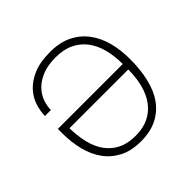

<svg xmlns="http://www.w3.org/2000/svg" viewBox="-143 -675 820 820"><g transform="rotate(-45 267.5 -264.5)"><path d="M267 8Q209 8 168.5 -13Q128 -34 102.5 -69.5Q77 -105 65 -152.5Q53 -200 53 -254V-281H445Q445 -329 434.5 -370Q424 -411 401.5 -441Q379 -471 344.5 -487.5Q310 -504 262 -504Q215 -504 182.5 -491Q150 -478 129 -457Q108 -436 98.5 -410Q89 -384 89 -359H53Q53 -387 63 -418.5Q73 -450 97 -476.5Q121 -503 161 -520Q201 -537 262 -537Q320 -537 361.5 -516.5Q403 -496 430 -460Q457 -424 469.5 -376.5Q482 -329 482 -275Q482 -210 469.5 -157.5Q457 -105 430.5 -68.5Q404 -32 363.5 -12Q323 8 267 8ZM267 -25Q313 -25 346.5 -41.5Q380 -58 402 -88Q424 -118 434.5 -159Q445 -200 445 -248H90Q91 -199 101 -158Q111 -117 132.5 -87.5Q154 -58 187 -41.5Q220 -25 267 -25Z"/></g></svg>

Font: Tanohe Sans ExtraLight
Style: Regular
Weight: 250
Designer: Village Type and Design LLC & Cristiano Sobral
Foundry: Cooper Hewitt Smithsonian Design Museum
Version: Version 1.00;September 29, 2021;FontCreator 13.0.0.2655 64-b